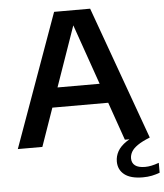

<svg xmlns="http://www.w3.org/2000/svg" viewBox="-62 -794 908 1064"><g transform="rotate(-5 392.0 -262.0)"><path d="M12.5 0 279 -740H479.5L746.5 0H608L370.5 -679H386.5L149 0ZM188 -212 220 -321H538L570 -212ZM689.5 216.5Q621.5 216.5 587.2 189.5Q553 162.5 553 116.5Q553 87 567.8 60.2Q582.5 33.5 616.8 10.2Q651 -13 710.5 -32.5L746.5 0Q702.5 17.5 677.8 34.8Q653 52 643 69.8Q633 87.5 633 106.5Q633 132 651.2 146Q669.5 160 707 160Q724 160 742.2 156.2Q760.5 152.5 784 144V199Q763 207 739.8 211.8Q716.5 216.5 689.5 216.5Z"/></g></svg>

Font: Encode Sans SemiExpanded SemiBold
Style: Regular
Weight: 600
Width: 6
Designer: Multiple Designers
Foundry: Impallari Type
Version: Version 3.002